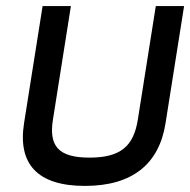

<svg xmlns="http://www.w3.org/2000/svg" viewBox="-20 -600 625 631"><path d="M59 -195C38 -61 103 11 259 11C415 11 503 -61 524 -195L585 -580H492L433 -207C419 -119 376 -82 274 -82C172 -82 140 -120 154 -207L213 -580H120Z"/></svg>

Font: Charger Pro
Style: ExBdExtObl
Weight: 400
Designer: Jasper
Foundry: Cannot Into Space Fonts
Version: Version 1.09